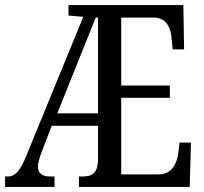

<svg xmlns="http://www.w3.org/2000/svg" viewBox="-21 -734 801 754"><path d="M-1 0H193V-41H175C145 -41 128 -53 128 -80C128 -92 133 -111 141 -133L182 -240H364V-110C364 -50 337 -41 302 -41H289V0H724L729 -174H684L679 -132C673 -88 652 -49 601 -49H455V-350H646V-398H455V-665H582C632 -665 650 -626 653 -582L657 -540H702L699 -714H248V-673L306 -668L81 -119C59 -65 39 -41 11 -41H-1ZM204 -289 355 -665H364V-289Z"/></svg>

Font: Noto Serif Ethiopic XCn
Style: Regular
Weight: 400
Width: 2
Designer: Monotype Design Team
Foundry: Monotype Imaging Inc.
Version: Version 2.102